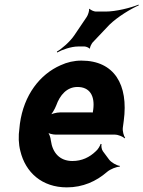

<svg xmlns="http://www.w3.org/2000/svg" viewBox="-20 -800 620 830"><path d="M332 -538C300 -538 270 -531 242 -518C153 -479 83 -390 66 -265L64 -246C59 -211 60 -178 68 -147C90 -55 161 10 269 10C338 10 396 -16 443 -57C457 -69 485 -80 497 -79L498 -83C485 -84 460 -98 451 -111L425 -146C419 -154 417 -169 419 -177L415 -178C413 -170 403 -153 394 -146C367 -120 334 -104 293 -104C238 -104 207 -140 200 -192C199 -206 191 -226 184 -233L182 -229C189 -223 208 -218 222 -218H477C491 -218 512 -209 519 -202L521 -204C515 -212 509 -234 511 -248L515 -278C536 -434 474 -538 332 -538ZM383 -326 382 -320C382 -317 380 -311 382 -310L385 -312C384 -314 378 -314 375 -314H239C225 -314 201 -308 192 -301L194 -297C203 -305 217 -328 223 -344C239 -389 269 -424 315 -424C367 -424 391 -387 383 -326ZM355 -727 301 -647C282 -619 247 -589 226 -577L227 -573C248 -585 288 -599 317 -599H346C351 -599 365 -594 366 -590L369 -591C368 -596 376 -611 380 -616L453 -693C489 -728 546 -762 580 -777L579 -780C545 -766 481 -750 436 -750H394C387 -750 370 -757 368 -762L365 -761C367 -755 360 -734 355 -727Z"/></svg>

Font: Asimov
Style: EdgeNarIt
Weight: 500
Designer: Google
Version: Version 2.000980: 2014